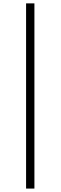

<svg xmlns="http://www.w3.org/2000/svg" viewBox="-20 -835 356 1127"><path d="M133.1 271.9V-815.2H182V271.9Z"/></svg>

Font: Noto Serif KR ExtraLight
Style: Regular
Weight: 200
Designer: Ryoko NISHIZUKA 西塚涼子 (kana & ideographs); Frank Grießhammer (Latin, Greek & Cyrillic); Wenlong ZHANG 张文龙 (bopomofo); San
Foundry: Adobe
Version: Version 2.002-H1;hotconv 1.1.0;makeotfexe 2.6.0